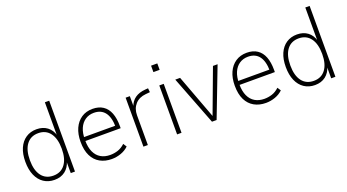

<svg xmlns="http://www.w3.org/2000/svg" viewBox="-53 -1246 3246 1795"><g transform="rotate(-20 1570.0 -348.5)"><path d="M258 8Q197 8 151.5 -22.5Q106 -53 81.5 -109.5Q57 -166 57 -244Q57 -322 81.5 -378Q106 -434 151.5 -464.5Q197 -495 258 -495Q321 -495 364 -462.5Q407 -430 423 -370H419V-705H462V0H420V-118H424Q407 -58 364 -25Q321 8 258 8ZM261 -33Q336 -33 377.5 -88Q419 -143 419 -243Q419 -344 377.5 -399.5Q336 -455 261 -455Q185 -455 143.5 -399.5Q102 -344 102 -243Q102 -143 143.5 -88Q185 -33 261 -33Z M827 8Q761 8 711 -20Q661 -48 633.5 -103.5Q606 -159 606 -243Q606 -319 631.5 -375.5Q657 -432 704 -463.5Q751 -495 815 -495Q877 -495 919 -467Q961 -439 981.5 -386Q1002 -333 1002 -258V-235H635V-274H980L962 -258Q962 -356 924.5 -406Q887 -456 814 -456Q765 -456 728 -431Q691 -406 671 -360Q651 -314 651 -248V-242Q651 -172 672.5 -125.5Q694 -79 733.5 -56Q773 -33 826 -33Q865 -33 902.5 -45Q940 -57 974 -89L996 -55Q964 -24 919 -8Q874 8 827 8Z M1143 0V-487H1185V-381H1181Q1199 -434 1239 -462.5Q1279 -491 1343 -496L1370 -498L1374 -458L1331 -454Q1264 -448 1225.5 -405Q1187 -362 1187 -296V0Z M1469 -623V-687H1531V-623ZM1478 0V-487H1522V0Z M1825 0 1637 -487H1685L1857 -26H1840L2012 -487H2058L1871 0Z M2361 8Q2295 8 2245 -20Q2195 -48 2167.5 -103.5Q2140 -159 2140 -243Q2140 -319 2165.5 -375.5Q2191 -432 2238 -463.5Q2285 -495 2349 -495Q2411 -495 2453 -467Q2495 -439 2515.5 -386Q2536 -333 2536 -258V-235H2169V-274H2514L2496 -258Q2496 -356 2458.5 -406Q2421 -456 2348 -456Q2299 -456 2262 -431Q2225 -406 2205 -360Q2185 -314 2185 -248V-242Q2185 -172 2206.5 -125.5Q2228 -79 2267.5 -56Q2307 -33 2360 -33Q2399 -33 2436.5 -45Q2474 -57 2508 -89L2530 -55Q2498 -24 2453 -8Q2408 8 2361 8Z M2849 8Q2788 8 2742.5 -22.5Q2697 -53 2672.5 -109.5Q2648 -166 2648 -244Q2648 -322 2672.5 -378Q2697 -434 2742.5 -464.5Q2788 -495 2849 -495Q2912 -495 2955 -462.5Q2998 -430 3014 -370H3010V-705H3053V0H3011V-118H3015Q2998 -58 2955 -25Q2912 8 2849 8ZM2852 -33Q2927 -33 2968.5 -88Q3010 -143 3010 -243Q3010 -344 2968.5 -399.5Q2927 -455 2852 -455Q2776 -455 2734.5 -399.5Q2693 -344 2693 -243Q2693 -143 2734.5 -88Q2776 -33 2852 -33Z"/></g></svg>

Font: Nunito Sans 10pt SemiCondensed ExtraLight
Style: Regular
Weight: 250
Width: 4
Designer: Vernon Adams
Foundry: Vernon Adams
Version: Version 3.101;gftools[0.9.27]